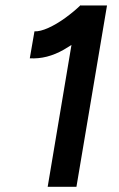

<svg xmlns="http://www.w3.org/2000/svg" viewBox="-20 -721 461 741"><path d="M164 0 271 -638 292 -700H393L275 0ZM95 -496 113 -600Q135 -599 167 -613.5Q199 -628 232 -652Q265 -676 291 -701L355 -624Q292 -567 226.5 -529.5Q161 -492 95 -496Z"/></svg>

Font: Figtree Light SemiBold
Style: Italic
Weight: 600
Italic angle: -9.5°
Version: Version 2.001;gftools[0.9.30]